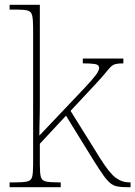

<svg xmlns="http://www.w3.org/2000/svg" viewBox="-20 -780 564 800"><path d="M20 0V-20H41Q78 -20 94 -24Q110 -28 114 -43.5Q118 -59 118 -94V-662Q118 -699 114 -715.5Q110 -732 95.5 -736Q81 -740 51 -740H20V-760H146V-374Q146 -355 146 -335.5Q146 -316 145.5 -296.5Q145 -277 144.5 -256.5Q144 -236 144 -215L294 -373Q339 -420 360 -444Q381 -468 387 -479Q393 -490 393 -497Q393 -510 376.5 -513Q360 -516 325 -516V-536H494V-516Q473 -516 461.5 -513Q450 -510 441.5 -501.5Q433 -493 420.5 -477.5Q408 -462 385 -437L274 -318L400 -116Q436 -59 462 -39.5Q488 -20 520 -20H524V0H510Q486 0 469.5 -3Q453 -6 439.5 -17Q426 -28 410.5 -50Q395 -72 371 -110L255 -298L146 -181V-94Q146 -59 150 -43.5Q154 -28 170.5 -24Q187 -20 223 -20H233V0Z"/></svg>

Font: Noto Serif Thai Thin
Style: Regular
Weight: 250
Version: Version 2.001